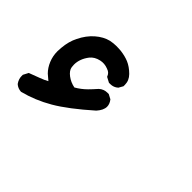

<svg xmlns="http://www.w3.org/2000/svg" viewBox="-74 -290 648 648"><g transform="rotate(45 250.0 34.5)"><path d="M24.4 164.1Q24.4 162.1 24.4 158.2L34.2 139.6Q56.6 130.9 72.8 125Q88.9 119.1 100.6 112.3Q89.8 103.5 81.1 95.7Q67.4 82 59.1 62Q50.8 42 50.8 19.5Q50.8 10.7 51.8 2Q54.7 -31.2 67.4 -55.7Q82 -85.9 104.5 -105.5Q127 -125 151.4 -130.9Q166 -133.8 178.2 -133.8Q190.4 -133.8 201.2 -132.8Q223.6 -129.9 240.2 -123Q258.8 -115.2 276.4 -97.7Q292 -82 292 -61.5Q292 -59.6 292 -54.7L283.2 -39.1Q271.5 -28.3 254.9 -28.3Q252.9 -28.3 249 -28.3L230.5 -38.1Q227.5 -45.9 223.1 -50.3Q218.8 -54.7 210 -57.6Q192.4 -64.5 174.8 -60.5Q153.3 -55.7 141.6 -41Q122.1 -15.6 122.1 11.7Q122.1 17.6 123 23.4Q125 37.1 141.1 49.3Q157.2 61.5 177.7 65.4Q198.2 53.7 214.8 37.1Q224.6 27.3 239.3 10.7Q252 -1 269.5 -1Q271.5 -1 275.4 -1L292 7.8Q301.8 20.5 301.8 33.2Q301.8 49.8 285.2 68.4Q285.2 68.4 285.2 68.4Q214.8 130.9 164.6 160.2Q114.3 189.5 60.5 203.1Q44.9 202.1 34.2 192.4Q24.4 178.7 24.4 164.1Z"/></g></svg>

Font: JasonHandwriting2
Style: SemiBold
Weight: 600
Version: Version 1.04.7